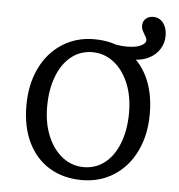

<svg xmlns="http://www.w3.org/2000/svg" viewBox="-51 -746 751 806"><g transform="rotate(5 324.0 -342.5)"><path d="M64.2 -281Q64.2 -369.5 97.2 -438Q130.3 -506.5 189.6 -544.4Q248.8 -582.3 324.2 -582.3Q401.7 -582.3 460.3 -547.3Q518.8 -512.4 551.1 -446.6Q583.4 -380.7 583.4 -290Q583.4 -201.4 550.3 -133Q517.3 -64.5 458 -26.6Q398.7 11.3 323.4 11.3Q245.8 11.3 187.3 -23.6Q128.8 -58.5 96.5 -124.4Q64.2 -190.2 64.2 -281ZM496.2 -287Q496.2 -358.8 472.8 -413.3Q449.4 -467.7 409.8 -497.6Q370.2 -527.4 321.2 -527.4Q270.6 -527.4 232.2 -496.8Q193.7 -466.2 172.5 -410.7Q151.4 -355.1 151.4 -284Q151.4 -212.2 174.8 -157.7Q198.1 -103.2 237.8 -73.4Q277.4 -43.5 326.4 -43.5Q376.9 -43.5 415.4 -74.1Q453.9 -104.7 475 -160.3Q496.2 -215.9 496.2 -287ZM453.6 -516.4 410.6 -568.2Q423.6 -566.1 437.1 -564.7Q450.5 -563.4 464.4 -563.4Q499.6 -563.4 520.8 -573.2Q542.1 -583 542.1 -596.8Q542.1 -601.8 539.2 -608Q536.4 -614.1 532.1 -620Q525.5 -631.4 522.2 -638.8Q518.8 -646.3 518.8 -656.1Q518.8 -674.7 531 -686Q543.2 -697.3 562.7 -697.3Q588.9 -697.3 604.9 -676.5Q621 -655.6 621 -623Q621 -591.1 604.6 -565.7Q588.2 -540.2 559.2 -525.8Q530.3 -511.4 493.6 -511.4Q484.8 -511.4 472.3 -513Q459.9 -514.6 453.6 -516.4Z"/></g></svg>

Font: Playfair Micro SmCond SmLight
Style: Regular
Weight: 360
Width: 4
Designer: Claus Eggers Sørensen
Foundry: Claus Eggers Sørensen
Version: Version 2.100;Glyphs 3.2 (3219)